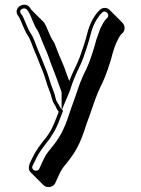

<svg xmlns="http://www.w3.org/2000/svg" viewBox="-20 -523 590 801"><path d="M55 -458 61 -449C66 -440 83 -394 94 -378C108 -358 112 -338 124 -310C139 -277 141 -266 155 -234C168 -205 173 -175 188 -140C195 -123 196 -104 207 -88C213 -79 217 -65 225 -57C213 -26 201 9 184 34L176 46C148 80 128 108 118 130C110 148 89 177 108 196L161 249C175 263 201 259 210 242C210 241 215 231 224 211C238 182 236 185 260 155C293 114 314 80 339 0C341 -7 346 -19 352 -36C372 -91 377 -117 408 -179C420 -203 443 -269 450 -301L457 -323C459 -330 463 -338 466 -346L476 -366C478 -370 481 -374 484 -378L493 -387C504 -400 501 -418 490 -429L437 -482C425 -494 405 -492 395 -480L386 -471C362 -440 351 -415 338 -361C334 -347 326 -322 314 -288C302 -254 285 -227 269 -185C262 -203 255 -222 250 -237C243 -257 222 -302 215 -323C211 -335 206 -346 201 -353C189 -369 176 -411 164 -429L111 -482L105 -491C84 -521 32 -491 55 -458ZM67 -467C55 -483 83 -496 93 -482L99 -474C109 -459 121 -417 136 -397C139 -392 144 -382 148 -371C156 -348 177 -303 183 -285C191 -260 205 -227 214 -202C220 -185 225 -171 229 -161C234 -148 237 -138 237 -137V-62L266 -131C277 -156 276 -163 291 -199C307 -238 315 -247 328 -283C340 -317 348 -342 352 -357C365 -411 375 -432 397 -461L406 -470C419 -485 439 -463 429 -450L420 -441C417 -437 413 -432 410 -426L399 -405C396 -398 393 -389 390 -380L382 -358C375 -328 353 -261 342 -239C310 -176 305 -148 285 -94C279 -77 274 -65 272 -57C247 22 227 53 195 93C171 122 171 123 157 152C149 170 145 178 143 183C136 193 118 190 115 179C114 175 114 172 117 166C121 158 127 147 132 136C141 116 161 89 188 55L196 42C217 12 230 -27 243 -61L236 -68C232 -72 227 -84 219 -96C211 -108 211 -125 202 -146C188 -179 183 -209 169 -240C156 -271 153 -282 138 -316C127 -342 122 -364 106 -387C97 -400 80 -446 74 -457Z"/></svg>

Font: Squarish
Style: Shd
Weight: 400
Foundry: Cannot Into Space Fonts
Version: Version 0.272